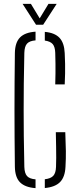

<svg xmlns="http://www.w3.org/2000/svg" viewBox="-20 -968 403 994"><path d="M164 6Q110 2 84 -23.8Q58 -49.5 57 -104.5Q56 -186 55.5 -258.2Q55 -330.5 55 -399.5Q55 -468.5 55.5 -540.8Q56 -613 57 -693.5Q58 -748.5 84 -774.5Q110 -800.5 164 -804V-759Q133 -756.5 120 -742.2Q107 -728 106 -694.5Q104 -605.5 103.2 -534.8Q102.5 -464 102.5 -399.2Q102.5 -334.5 103.2 -264Q104 -193.5 106 -104Q107 -71 120 -56.5Q133 -42 164 -39.5ZM212 5.5V-40Q243 -43.5 256 -58Q269 -72.5 270 -104Q271 -127 271 -151.2Q271 -175.5 270.5 -207.2Q270 -239 269 -283.5H318Q320.5 -225 321 -185.5Q321.5 -146 319 -104.5Q316.5 -51.5 291 -25.5Q265.5 0.5 212 5.5ZM266 -531Q267 -562 267.2 -587.5Q267.5 -613 267.2 -638.5Q267 -664 266 -694.5Q265 -725.5 252.8 -739.8Q240.5 -754 212 -758V-803Q263 -798.5 287.8 -772.5Q312.5 -746.5 315 -693.5Q316.5 -663.5 317 -638Q317.5 -612.5 317 -587Q316.5 -561.5 315 -531ZM166.5 -840 97 -948H140L185.5 -873L231 -948H273.5L203.5 -840Z"/></svg>

Font: Big Shoulders Stencil Text ExtraLight
Style: Regular
Weight: 250
Version: Version 2.001